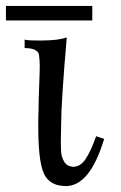

<svg xmlns="http://www.w3.org/2000/svg" viewBox="-63 -611 408 647"><path d="M288 -143Q240 16 159 16Q97 16 80 -39Q62 -95 67 -247Q67 -273 69 -321.5Q71 -370 71 -389Q71 -408 68 -429Q61 -449 20 -449V-478Q25 -474 80 -474.5Q135 -475 162 -485Q143 -266 143 -191Q143 -180 142.5 -161Q142 -142 142 -131.5Q142 -121 142.5 -106.5Q143 -92 145.5 -84Q148 -76 152.5 -67.5Q157 -59 164.5 -54.5Q172 -50 182 -49Q207 -48 225 -74.5Q243 -101 261 -152ZM248 -542H-43V-591H248Z"/></svg>

Font: GFS Artemisia
Style: Regular
Weight: 400
Designer: Takis Katsoulidis and George D. Matthiopoulos
Foundry: Takis Katsoulidis and George D. Matthiopoulos
Version: Version 1.0